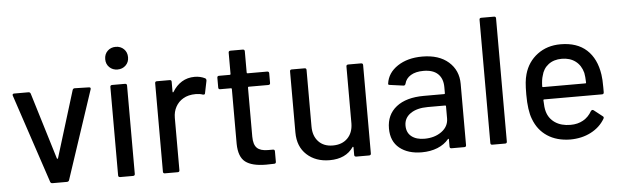

<svg xmlns="http://www.w3.org/2000/svg" viewBox="-47 -881 3414 1055"><g transform="rotate(-5 1660.0 -353.5)"><path d="M193 -8 30 -497 29 -501Q29 -509 38 -509H117Q126 -509 129 -500L241 -133Q243 -131 244 -131Q247 -131 247 -133L360 -500Q363 -509 372 -509L450 -507Q462 -507 459 -496L297 -8Q294 0 284 0H205Q196 0 193 -8Z M568 -11V-499Q568 -509 579 -509H649Q660 -509 660 -499V-11Q660 -1 649 -1H579Q568 -1 568 -11ZM616 -716Q643 -716 661 -698.5Q679 -681 679 -653Q679 -626 661 -608.5Q643 -591 616 -591Q589 -591 571 -608.5Q553 -626 553 -653Q553 -681 571 -698.5Q589 -716 616 -716Z M815 -10V-498Q815 -508 825 -508H896Q906 -508 906 -498V-443Q906 -440 907.5 -439.5Q909 -439 911 -441Q932 -476 963 -495Q994 -514 1034 -514Q1065 -514 1091 -501Q1098 -497 1097 -487L1083 -419Q1082 -410 1070 -413Q1054 -419 1032 -419Q990 -419 962 -402Q936 -387 921 -360Q906 -333 906 -299V-10Q906 0 896 0H825Q815 0 815 -10Z M1232 -127V-429Q1232 -434 1228 -434H1168Q1158 -434 1158 -444V-498Q1158 -508 1168 -508H1228Q1232 -508 1232 -513V-630Q1232 -640 1243 -640H1310Q1321 -640 1321 -630V-513Q1321 -508 1325 -508H1433Q1444 -508 1444 -498V-444Q1444 -434 1433 -434H1325Q1321 -434 1321 -429V-159Q1321 -115 1340 -96.5Q1359 -78 1400 -78H1428Q1438 -78 1438 -68V-10Q1438 0 1428 0Q1415 1 1384 1Q1306 1 1269.5 -27Q1233 -55 1232 -127Z M1559 -161V-498Q1559 -508 1569 -508H1640Q1650 -508 1650 -498V-186Q1650 -134 1679 -103Q1708 -72 1758 -72Q1809 -72 1839 -102Q1869 -132 1870 -183V-498Q1870 -508 1881 -508H1951Q1962 -508 1962 -498V-10Q1962 0 1951 0H1881Q1870 0 1870 -10V-52Q1870 -54 1868 -55Q1866 -56 1865 -54Q1823 7 1734 7Q1657 7 1608 -38Q1559 -83 1559 -161Z M2073 -138Q2073 -214 2127.5 -257Q2182 -300 2280 -300H2392Q2396 -300 2396 -304V-338Q2396 -385 2369 -411Q2342 -437 2289 -437Q2246 -437 2219 -420.5Q2192 -404 2185 -375Q2182 -365 2173 -366L2100 -376Q2088 -377 2090 -384Q2098 -443 2153 -479.5Q2208 -516 2289 -516Q2381 -516 2434 -469.5Q2487 -423 2487 -348V-10Q2487 0 2477 0H2406Q2396 0 2396 -10V-50Q2396 -52 2394 -53Q2392 -54 2391 -52Q2367 -23 2328.5 -7.5Q2290 8 2242 8Q2166 8 2119.5 -29.5Q2073 -67 2073 -138ZM2263 -65Q2319 -65 2357.5 -93Q2396 -121 2396 -166V-233Q2396 -237 2392 -237H2296Q2236 -237 2200.5 -212.5Q2165 -188 2165 -146Q2165 -107 2191.5 -86Q2218 -65 2263 -65Z M2621 -10V-690Q2621 -700 2631 -700H2702Q2712 -700 2712 -690V-10Q2712 0 2702 0H2631Q2621 0 2621 -10Z M2860 -122Q2841 -170 2841 -258Q2841 -299 2843.5 -324Q2846 -349 2852 -370Q2871 -437 2924.5 -477Q2978 -517 3052 -517Q3143 -517 3196 -468.5Q3249 -420 3262 -331Q3266 -306 3266 -261V-234Q3266 -223 3256 -223H2936Q2932 -223 2932 -219Q2933 -178 2939 -157Q2950 -117 2984 -94Q3018 -71 3069 -71Q3109 -71 3139 -88Q3169 -105 3187 -137Q3190 -141 3194 -142Q3198 -143 3202 -140L3249 -103Q3257 -98 3252 -89Q3225 -43 3174.5 -17Q3124 9 3060 9Q2986 8 2934.5 -26Q2883 -60 2860 -122ZM2936 -291H3170Q3174 -291 3174 -295Q3173 -329 3169 -349Q3158 -391 3127.5 -414Q3097 -437 3052 -437Q3008 -437 2978.5 -414.5Q2949 -392 2940 -353Q2933 -333 2932 -295Q2932 -291 2936 -291Z"/></g></svg>

Font: Barlow GEO Medium
Style: Regular
Weight: 500
Designer: Jeremy Tribby
Foundry: Tribby Type
Version: Version 1.408